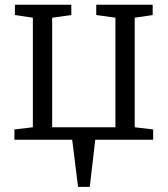

<svg xmlns="http://www.w3.org/2000/svg" viewBox="-20 -572 686 786"><path d="M299.5 193 275.5 0H39V-42L114.5 -51V-499.5L41 -510.5V-552.5H272V-510.5L193.5 -499.5V-51H452.5V-499.5L374 -510.5V-552.5H605V-510.5L531.5 -499.5V-51L607 -42V0H370L347.5 193Z"/></svg>

Font: Merriweather 24pt Light
Style: Regular
Weight: 300
Designer: Eben Sorkin
Foundry: Eben Sorkin
Version: Version 2.100